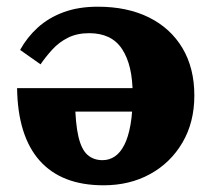

<svg xmlns="http://www.w3.org/2000/svg" viewBox="-20 -543 627 573"><path d="M376 -259Q376 -305 368 -339Q360 -373 344 -397Q328 -421 303.5 -432.5Q279 -444 246 -444Q210 -444 183 -430.5Q156 -417 136 -395Q116 -373 101 -351L40 -394Q61 -432 93 -461Q125 -490 169.5 -506.5Q214 -523 272 -523Q360 -523 424.5 -491Q489 -459 524.5 -399.5Q560 -340 560 -258Q560 -178 524.5 -117.5Q489 -57 428 -23.5Q367 10 289 10Q226 10 178.5 -8.5Q131 -27 98.5 -63.5Q66 -100 49 -154Q32 -208 31 -280H465L466 -210H180L204 -240Q205 -174 214 -135.5Q223 -97 241 -81Q259 -65 286 -65Q306 -65 322.5 -76Q339 -87 351 -110.5Q363 -134 369.5 -171Q376 -208 376 -259Z"/></svg>

Font: Roboto Serif 36pt
Style: Bold
Weight: 700
Version: Version 1.008